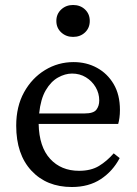

<svg xmlns="http://www.w3.org/2000/svg" viewBox="-20 -737 550 770"><path d="M269 -442Q241 -442 212.5 -426Q184 -410 163.5 -375Q143 -340 137 -282H319Q355 -282 366.5 -297Q378 -312 378 -334Q378 -363 363.5 -387.5Q349 -412 324.5 -427Q300 -442 269 -442ZM268 13Q167 13 106 -52.5Q45 -118 45 -233Q45 -310 76.5 -367Q108 -424 160.5 -456Q213 -488 275 -488Q327 -488 369 -465Q411 -442 436 -399.5Q461 -357 461 -296Q461 -279 459 -264.5Q457 -250 454 -240H135Q137 -148 181 -100Q225 -52 297 -52Q345 -52 377 -71.5Q409 -91 436 -122L460 -103Q432 -50 384 -18.5Q336 13 268 13ZM273 -589Q245 -589 225.5 -607Q206 -625 206 -653Q206 -681 225.5 -699Q245 -717 273 -717Q302 -717 321 -699Q340 -681 340 -653Q340 -625 321 -607Q302 -589 273 -589Z"/></svg>

Font: Source Serif Pro
Style: Regular
Weight: 400
Designer: Frank Grießhammer
Foundry: Adobe Systems Incorporated
Version: Version 3.001;hotconv 1.0.111;makeotfexe 2.5.65597